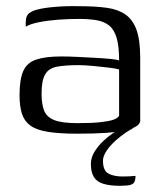

<svg xmlns="http://www.w3.org/2000/svg" viewBox="-20 -424 523 619"><path d="M230 7Q171 7 134 1Q97 -5 77.5 -19.5Q58 -34 50.5 -58Q43 -82 43 -117Q43 -168 55 -195Q67 -222 97 -232Q127 -242 177 -242Q202 -242 231.5 -240.5Q261 -239 288.5 -237.5Q316 -236 336.5 -234Q357 -232 364 -229Q364 -275 356 -302Q348 -329 331.5 -342Q315 -355 290.5 -359Q266 -363 234 -363Q201 -363 167.5 -360.5Q134 -358 106 -352.5Q78 -347 63 -338V-353Q63 -374 75.5 -382.5Q88 -391 104 -394Q123 -399 159.5 -402Q196 -405 236 -404Q287 -404 323.5 -399Q360 -394 384 -377.5Q408 -361 420 -328Q432 -295 432 -238V-32Q426 -12 379 -2.5Q332 7 230 7ZM230 -27Q276 -27 303.5 -30Q331 -33 345.5 -38Q360 -43 364 -51V-200Q355 -203 330.5 -206Q306 -209 279 -211.5Q252 -214 233 -214Q190 -214 163.5 -209Q137 -204 125.5 -184Q114 -164 114 -122Q114 -89 122 -68Q130 -47 154.5 -37Q179 -27 230 -27ZM367 175Q334 175 313 168.5Q292 162 282.5 146.5Q273 131 273 105Q273 84 284.5 65.5Q296 47 311.5 32Q327 17 343.5 6Q360 -5 370 -10H409Q401 -7 385.5 3.5Q370 14 353 29Q336 44 324 61.5Q312 79 312 94Q312 126 329.5 135.5Q347 145 375 145Q388 145 396.5 144.5Q405 144 410 143.5Q415 143 417 143Q417 154 414 161.5Q411 169 400.5 172Q390 175 367 175Z"/></svg>

Font: Genos
Style: Regular
Weight: 400
Designer: Robert E. Leuschke
Foundry: Robert E. Leuschke
Version: Version 1.010